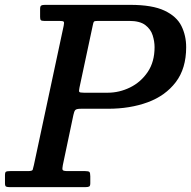

<svg xmlns="http://www.w3.org/2000/svg" viewBox="-62 -770 786 790"><path d="M240 -297 196.5 -90.5Q193.5 -75.5 195.8 -70.8Q198 -66 217.5 -66H288.5Q302 -66 305.8 -62.5Q309.5 -59 309.5 -44.5V-16Q309.5 -5 304.8 -2.5Q300 0 288.5 0H-21Q-32 0 -36.8 -2.2Q-41.5 -4.5 -41.5 -15.5V-49Q-41.5 -61.5 -37 -63.8Q-32.5 -66 -20 -66H52.5Q70.5 -66 72.5 -71.5Q74.5 -77 77.5 -91L200 -664Q203 -677.5 200 -680.8Q197 -684 181 -684H119Q109 -684 106 -687.2Q103 -690.5 103 -700V-732.5Q103 -744.5 107.5 -747.2Q112 -750 123 -750H474Q565 -750 615 -726.2Q665 -702.5 684.5 -663Q704 -623.5 704 -576Q704 -488 661.2 -432Q618.5 -376 545.8 -349.2Q473 -322.5 382.5 -322.5H271Q252.5 -322.5 247.8 -317.2Q243 -312 240 -297ZM283.5 -388.5H381Q429 -388.5 473.2 -410.2Q517.5 -432 545.8 -473.8Q574 -515.5 574 -576Q574 -599.5 566.2 -624.5Q558.5 -649.5 536 -666.8Q513.5 -684 469 -684H342Q327.5 -684 324.8 -681.2Q322 -678.5 320 -667L265 -409.5Q262 -395.5 264.2 -392Q266.5 -388.5 283.5 -388.5Z"/></svg>

Font: Besley* Medium
Style: Italic
Weight: 500
Italic angle: -13°
Designer: Owen Earl
Foundry: indestructible type*
Version: Version 3.000; ttfautohint (v1.8.3)